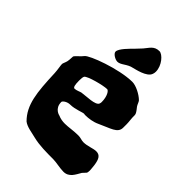

<svg xmlns="http://www.w3.org/2000/svg" viewBox="-215 -810 911 911"><g transform="rotate(45 240.5 -354.5)"><path d="M467 -117C462 -153 452 -170 427 -170C407 -170 381 -157 353 -157C340 -157 330 -163 314 -163C280 -163 254 -157 229 -157C214 -157 199 -159 183 -166C183 -166 144 -173 144 -218C144 -225 162 -239 183 -239C215 -239 252 -256 261 -255C264 -254 266 -254 269 -254C291 -254 319 -258 342 -269C397 -295 438 -302 438 -339C438 -357 439 -365 436 -392C432 -427 443 -420 414 -456C408 -464 404 -479 399 -484C379 -504 340 -524 315 -524C225 -523 82 -469 68 -450C58 -436 35 -419 31 -410C30 -407 31 -390 28 -376C26 -366 19 -353 19 -348C19 -337 24 -315 25 -293C30 -167 37 -92 93 -36C113 -20 149 -16 176 -9C217 1 264 1 309 1C330 1 361 9 385 9C423 9 436 -24 451 -49C466 -67 470 -63 470 -84C470 -93 468 -104 467 -117ZM278 -342C270 -320 209 -322 180 -317C174 -316 156 -307 144 -307C135 -307 132 -323 132 -350C132 -363 133 -374 136 -379C145 -393 230 -415 255 -415C264 -415 280 -392 280 -353C280 -349 279 -345 278 -342ZM357 -620C359 -625 360 -631 360 -637C360 -678 324 -718 303 -718C267 -718 257 -692 239 -672C231 -663 220 -652 209 -640C197 -628 157 -590 157 -569C157 -556 182 -541 197 -541C220 -541 238 -567 271 -573C280 -576 347 -588 357 -620Z"/></g></svg>

Font: Freckle Face
Style: Regular
Weight: 400
Designer: Astigmatic (AOETI)
Foundry: Astigmatic (AOETI)
Version: Version 1.000